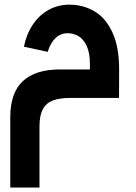

<svg xmlns="http://www.w3.org/2000/svg" viewBox="-20 -431 599 845"><path d="M244.3 -125.4H375.7V-148.8Q375.7 -198.9 361.3 -229.2Q346.9 -259.6 324.9 -272.2Q302.9 -284.8 278.1 -284.8Q247.2 -284.8 224.8 -264Q202.4 -243.3 190 -202.8L85.2 -225.5Q96.6 -281.6 125 -323.5Q153.4 -365.4 194.8 -388Q236.2 -410.5 284.8 -410.5Q345.2 -410.5 394.7 -381.9Q444.2 -353.3 474.4 -289.1Q504.6 -224.8 504.3 -122.9L503.9 0H289.8Q242.2 0 212.7 11.2Q183.2 22.4 168.5 49.7Q153.8 77.1 153.8 124.6V394.2H25.2V84.9Q25.2 -22.4 80.6 -73.9Q136 -125.4 244.3 -125.4Z"/></svg>

Font: Riot Sans AR Bold
Style: Regular
Weight: 400
Designer: Bonnie Shaver-Troup, Thomas Jockin
Foundry: Lexend
Version: Version 1.001